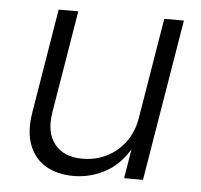

<svg xmlns="http://www.w3.org/2000/svg" viewBox="-45 -588 673 642"><g transform="rotate(5 292.0 -267.0)"><path d="M224.1 7.3Q169.4 7.3 130.6 -15.6Q91.8 -38.6 75 -83.3Q58.1 -127.9 68.8 -192.4L126.5 -542.5H192.4L135.3 -197.3Q124.5 -130.4 155.3 -91.6Q186 -52.7 249 -52.7Q292 -52.7 329.1 -70.8Q366.2 -88.9 391.8 -123.3Q417.5 -157.7 425.3 -205.6L481 -542.5H546.9L457 0H393.6L414.6 -127H425.3Q390.6 -55.2 337.9 -23.9Q285.2 7.3 224.1 7.3Z"/></g></svg>

Font: Inter 16pt Light
Style: Italic
Weight: 300
Italic angle: -9.3988°
Version: Version 4.001;git-66647c0bb